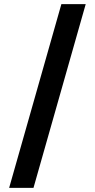

<svg xmlns="http://www.w3.org/2000/svg" viewBox="-20 -795 456 923"><path d="M24 108 275 -775H392L141 108Z"/></svg>

Font: DM Sans 28pt SemiBold
Style: Regular
Weight: 600
Version: Version 4.004;gftools[0.9.30]